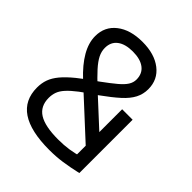

<svg xmlns="http://www.w3.org/2000/svg" viewBox="-206 -871 1011 1011"><g transform="rotate(45 300.0 -365.0)"><path d="M326 10Q48 10 48 -177Q48 -210 58 -238Q68 -266 91.5 -294.5Q115 -323 156 -356.5Q197 -390 259 -432Q307 -467 335.5 -491Q364 -515 376.5 -535Q389 -555 389 -577Q389 -621 358 -644.5Q327 -668 271 -668Q215 -668 184 -644.5Q153 -621 153 -577Q153 -551 165.5 -526Q178 -501 205.5 -470.5Q233 -440 278 -398L511 -183L463 -126L191 -377Q133 -431 103 -483Q73 -535 73 -585Q73 -656 127 -698Q181 -740 271 -740Q361 -740 415 -698Q469 -656 469 -585Q469 -548 452.5 -516Q436 -484 400 -451.5Q364 -419 307 -378Q253 -343 218.5 -316.5Q184 -290 164.5 -268.5Q145 -247 137.5 -226.5Q130 -206 130 -182Q130 -120 176 -91Q222 -62 320 -62Q363 -62 399 -67.5Q435 -73 473 -84L446 -39V-413H524V-16Q467 -3 421.5 3.5Q376 10 326 10Z"/></g></svg>

Font: M PLUS Code Latin Expanded
Style: Regular
Weight: 400
Width: 7
Designer: Coji Morishita
Foundry: UNDERFOREST DESIGN
Version: Version 1.002; ttfautohint (v1.8.3)